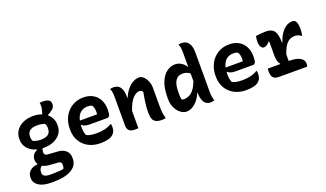

<svg xmlns="http://www.w3.org/2000/svg" viewBox="-89 -1367 3778 2228"><g transform="rotate(-20 1800.0 -253.0)"><path d="M301 -550Q362 -551 413 -531L426 -578Q431 -592 432.5 -603Q434 -614 434 -629Q434 -651 430 -667Q447 -670 465 -670Q509 -670 537 -656.5Q565 -643 565 -606V-601Q565 -579 552 -560Q539 -541 501 -518L473 -502V-496Q503 -470 520 -435Q537 -400 537 -357V-348Q537 -290 505.5 -248Q474 -206 420.5 -183Q367 -160 300 -160Q291 -160 282 -160Q276 -149 274 -136Q272 -123 272 -108Q272 -94 281 -84.5Q290 -75 308 -73L441 -64Q497 -60 533.5 -28Q570 4 570 60V75Q570 157 491 203.5Q412 250 259 250H249Q143 250 88.5 214Q34 178 34 119V107Q34 61 69 30Q104 -1 162 -5V-13Q147 -36 147 -65Q147 -97 164 -123.5Q181 -150 215 -163V-170Q147 -188 106 -234Q65 -280 65 -345V-354Q65 -414 96.5 -458Q128 -502 181.5 -526Q235 -550 301 -550ZM310 -432Q252 -432 221.5 -408.5Q191 -385 191 -337V-329Q191 -315 194.5 -302.5Q198 -290 204 -279Q225 -270 248.5 -265Q272 -260 301 -260Q359 -260 389.5 -283.5Q420 -307 420 -356V-363Q420 -379 416 -392.5Q412 -406 405 -417Q385 -424 362 -428Q339 -432 310 -432ZM266 158H280Q322 158 358.5 156Q395 154 426 148Q432 138 434 127.5Q436 117 436 106V96Q436 79 426.5 69Q417 59 399 58L285 50Q238 46 204 27Q170 51 170 95V105Q170 131 193 144.5Q216 158 266 158Z M925 -553Q995 -553 1044 -524.5Q1093 -496 1119.5 -445.5Q1146 -395 1146 -329V-324Q1146 -266 1135.5 -249.5Q1125 -233 1111 -233H888Q827 -233 796 -262L791 -259Q790 -246 790 -232V-227Q790 -198 795 -174.5Q800 -151 808 -132Q833 -119 863 -114Q893 -109 937 -109Q987 -109 1032.5 -119.5Q1078 -130 1118 -154H1124Q1126 -145 1127 -136Q1128 -127 1128 -118Q1128 -87 1120 -66.5Q1112 -46 1095 -29Q1071 -5 1028 5Q985 15 936 15Q854 15 790.5 -18Q727 -51 691 -112Q655 -173 655 -255V-261Q655 -347 690 -412.5Q725 -478 786 -515.5Q847 -553 925 -553ZM935 -438Q884 -438 848 -407.5Q812 -377 798 -314H1010Q1012 -321 1012.5 -329.5Q1013 -338 1013 -345Q1013 -369 1008 -390Q1003 -411 990 -429Q978 -434 967 -436Q956 -438 935 -438Z M1406 1Q1395 2 1386.5 2.5Q1378 3 1367 3Q1312 3 1291.5 -19.5Q1271 -42 1271 -79V-441Q1271 -467 1267 -493.5Q1263 -520 1252 -538Q1263 -540 1273 -542Q1283 -544 1293 -544Q1326 -544 1351.5 -529.5Q1377 -515 1391.5 -479.5Q1406 -444 1406 -382V-376H1412Q1432 -426 1463 -465Q1494 -504 1533 -527Q1572 -550 1613 -550Q1644 -550 1669 -525Q1694 -500 1709.5 -462.5Q1725 -425 1725 -386V-154Q1725 -108 1729 -75.5Q1733 -43 1745 0Q1732 3 1719.5 4Q1707 5 1693 5Q1636 5 1605.5 -22Q1575 -49 1575 -129Q1575 -187 1583 -247Q1591 -307 1604 -376Q1588 -400 1565 -400Q1524 -400 1483 -358.5Q1442 -317 1406 -213Z M2056 -550Q2101 -550 2136.5 -526Q2172 -502 2188 -472H2193V-653Q2193 -680 2189 -706Q2185 -732 2174 -751Q2185 -753 2195 -754.5Q2205 -756 2215 -756Q2245 -756 2270.5 -741.5Q2296 -727 2312 -692Q2328 -657 2328 -595V-115Q2328 -84 2331.5 -57Q2335 -30 2345 -1Q2332 2 2320.5 4.5Q2309 7 2295 7Q2258 7 2235.5 -14.5Q2213 -36 2203 -70Q2193 -104 2193 -142V-149H2187Q2170 -105 2141 -68.5Q2112 -32 2075.5 -10Q2039 12 2001 12Q1961 12 1925 -16.5Q1889 -45 1867 -92Q1845 -139 1845 -196V-217Q1845 -335 1876 -408Q1907 -481 1955.5 -515.5Q2004 -550 2056 -550ZM1991 -142Q2003 -133 2016 -133Q2072 -133 2116 -169.5Q2160 -206 2193 -295V-388Q2157 -419 2102 -419Q2043 -419 2014 -372.5Q1985 -326 1985 -237V-226Q1985 -197 1986 -178Q1987 -159 1991 -142Z M2725 -553Q2795 -553 2844 -524.5Q2893 -496 2919.5 -445.5Q2946 -395 2946 -329V-324Q2946 -266 2935.5 -249.5Q2925 -233 2911 -233H2688Q2627 -233 2596 -262L2591 -259Q2590 -246 2590 -232V-227Q2590 -198 2595 -174.5Q2600 -151 2608 -132Q2633 -119 2663 -114Q2693 -109 2737 -109Q2787 -109 2832.5 -119.5Q2878 -130 2918 -154H2924Q2926 -145 2927 -136Q2928 -127 2928 -118Q2928 -87 2920 -66.5Q2912 -46 2895 -29Q2871 -5 2828 5Q2785 15 2736 15Q2654 15 2590.5 -18Q2527 -51 2491 -112Q2455 -173 2455 -255V-261Q2455 -347 2490 -412.5Q2525 -478 2586 -515.5Q2647 -553 2725 -553ZM2735 -438Q2684 -438 2648 -407.5Q2612 -377 2598 -314H2810Q2812 -321 2812.5 -329.5Q2813 -338 2813 -345Q2813 -369 2808 -390Q2803 -411 2790 -429Q2778 -434 2767 -436Q2756 -438 2735 -438Z M3054 -135H3205L3208 -140Q3177 -174 3177 -251V-425L3172 -427Q3147 -399 3128 -390Q3109 -381 3097 -381Q3078 -381 3062.5 -402.5Q3047 -424 3047 -469Q3047 -488 3049 -506.5Q3051 -525 3055 -538Q3080 -541 3116.5 -544.5Q3153 -548 3177 -548Q3255 -548 3283.5 -502.5Q3312 -457 3312 -363H3317Q3348 -458 3399 -506Q3450 -554 3502 -554Q3531 -554 3544 -540Q3568 -517 3568 -438Q3568 -393 3558 -357H3552Q3535 -371 3517.5 -377.5Q3500 -384 3473 -384Q3419 -384 3380 -345Q3341 -306 3312 -216V-135H3313Q3409 -135 3453 -108Q3497 -81 3497 -38Q3497 -18 3491 0H3147Q3088 0 3069.5 -27Q3051 -54 3051 -103Q3051 -120 3054 -135Z"/></g></svg>

Font: Recursive Mn Csl St
Style: Bold
Weight: 700
Monospace: yes
Version: Version 1.079;hotconv 1.0.112;makeotfexe 2.5.65598; ttfautoh